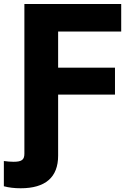

<svg xmlns="http://www.w3.org/2000/svg" viewBox="-68 -748 674 981"><path d="M-48.3 203.6C-23.9 210.4 5.4 213.9 37.6 213.9C164.1 213.9 229 157.7 229 47.4V-264.6H519.5V-402.3H229V-586.9H551.3V-727.5H56.6V37.1C56.6 67.9 43.5 78.6 1.5 78.6C-14.6 78.6 -30.8 77.1 -48.3 74.7Z"/></svg>

Font: Inter ExtraBold
Style: Regular
Weight: 800
Designer: Rasmus Andersson
Foundry: rsms
Version: Version 4.001;git-9221beed3